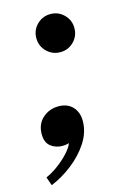

<svg xmlns="http://www.w3.org/2000/svg" viewBox="-118 -581 543 801"><g transform="rotate(-15 153.0 -180.5)"><path d="M3.5 164.5 -9.5 127.5Q17 116.5 44.2 96Q71.5 75.5 91.8 53.2Q112 31 118 13.5Q106 18 90 18Q60.5 18 39.2 1.2Q18 -15.5 18 -51Q18 -95 46.8 -120.5Q75.5 -146 115.5 -146Q153.5 -146 175.8 -122.5Q198 -99 198 -61.5Q198 -12.5 169 32Q140 76.5 95.2 111Q50.5 145.5 3.5 164.5ZM182.5 -362Q148 -362 124 -386Q100 -410 100 -444.5Q100 -478.5 124 -502.5Q148 -526.5 182.5 -526.5Q216.5 -526.5 240.5 -502.5Q264.5 -478.5 264.5 -444.5Q264.5 -410 240.5 -386Q216.5 -362 182.5 -362Z"/></g></svg>

Font: Epilogue
Style: Bold Italic
Weight: 700
Italic angle: -12°
Designer: Tyler Finck
Foundry: Etcetera Type Co
Version: Version 2.111; ttfautohint (v1.8.3)